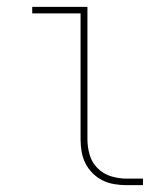

<svg xmlns="http://www.w3.org/2000/svg" viewBox="-20 -540 490 560"><path d="M349 0Q331 0 313 -3Q295 -6 279 -14Q263 -22 250 -35Q237 -48 229 -64Q221 -80 218 -98Q215 -116 215 -134V-501H74V-520H235V-134Q235 -111 241.5 -88.5Q248 -66 264.5 -49.5Q281 -33 303.5 -26Q326 -19 349 -19H397V0Z"/></svg>

Font: Iosevka Etoile Thin
Style: Regular
Weight: 100
Designer: Belleve Invis
Foundry: Belleve Invis
Version: Version 22.1.2; ttfautohint (v1.8.4)